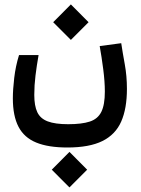

<svg xmlns="http://www.w3.org/2000/svg" viewBox="-20 -481 626 853"><path d="M279.3 174.3Q194.3 174.3 140.9 152.3Q87.4 130.4 62.3 82.3Q37.1 34.2 37.1 -43.9Q37.1 -83 43.2 -135Q49.3 -187 64.5 -236.3H151.4Q143.1 -189.5 137.7 -145.5Q132.3 -101.6 132.3 -59.6Q132.3 -10.7 145.8 17.6Q159.2 45.9 192.1 58.3Q225.1 70.8 283.2 70.8Q343.3 70.8 378.9 59.1Q414.6 47.4 430.2 15.9Q445.8 -15.6 445.8 -74.2Q445.8 -118.2 438.7 -173.1Q431.6 -228 422.9 -276.4L518.6 -289.1Q524.9 -247.1 534.4 -195.1Q543.9 -143.1 543.9 -85.9Q543.9 1 518.6 58.8Q493.2 116.7 435.1 145.5Q377 174.3 279.3 174.3ZM294.9 -303.7 216.3 -382.3 294.9 -461.4 373.5 -382.3ZM288.6 351.6 210 272.9 288.6 193.8 367.2 272.9Z"/></svg>

Font: Cascadia Code
Style: Regular
Weight: 400
Designer: Aaron Bell
Foundry: Saja Typeworks
Version: Version 2404.023